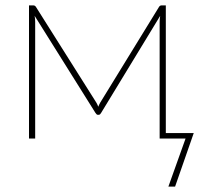

<svg xmlns="http://www.w3.org/2000/svg" viewBox="-20 -516 762 715"><path d="M701.5 -20.5 632 179H607L671 0H574.5V-434.5Q574.5 -439.5 575 -445.5Q575.5 -451.5 576.5 -457L356.5 -95.5Q355 -93 353 -90.8Q351 -88.5 347.5 -88.5H344Q341.5 -88.5 339.2 -90.8Q337 -93 335.5 -95.5L109 -457Q110 -451.5 110.5 -445.5Q111 -439.5 111 -434.5V0H88V-496H103.5Q110.5 -496 114 -490L339 -133.5Q341.5 -129.5 343 -125.8Q344.5 -122 346 -118.5Q347.5 -122 349 -125.8Q350.5 -129.5 353 -133.5L572 -490Q575.5 -496 582 -496H597.5V-20.5Z"/></svg>

Font: Lato 2
Style: Regular
Weight: 200
Designer: Lukasz Dziedzic with Adam Twardoch and Botio Nikoltchev
Foundry: tyPoland Lukasz Dziedzic
Version: Version 2.015; 2015-08-06; http://www.latofonts.com/